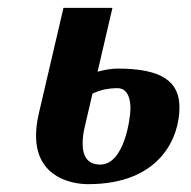

<svg xmlns="http://www.w3.org/2000/svg" viewBox="-20 -460 488 490"><path d="M216 -221C234 -230 256 -235 280 -235C303 -235 313 -213 313 -183C313 -161 298 -40 236 -40C207 -40 191 -57 191 -93C191 -105 192 -119 196 -135ZM438 -186C438 -252 393 -285 280 -285C266 -285 247 -282 229 -277L267 -440H142L79 -170C74 -149 72 -130 72 -114C72 -4 168 10 205 10C388 10 438 -108 438 -186Z"/></svg>

Font: Pfennig
Style: BoldItalic
Weight: 700
Italic angle: -13°
Version: Version 20100423